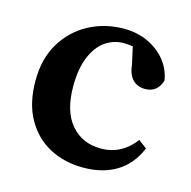

<svg xmlns="http://www.w3.org/2000/svg" viewBox="-77 -530 615 618"><g transform="rotate(15 230.5 -221.0)"><path d="M251 12Q188 12 138.5 -14.5Q89 -41 60 -92.5Q31 -144 31 -219Q31 -293 63 -345.5Q95 -398 148 -426Q201 -454 264 -454Q309 -454 345.5 -436.5Q382 -419 404.5 -390Q427 -361 432 -326Q419 -284 378 -284Q353 -284 337 -300Q321 -316 317 -352L301 -424L359 -388Q316 -409 274 -409Q242 -409 214.5 -390.5Q187 -372 170 -332.5Q153 -293 153 -232Q153 -150 190.5 -106Q228 -62 290 -62Q326 -62 355 -78Q384 -94 403 -121L431 -100Q408 -44 362 -16Q316 12 251 12Z"/></g></svg>

Font: Lisu Bosa ExtraBold
Style: Regular
Weight: 800
Designer: David Morse, Annie Olsen, Victor Gaultney, Frank Grießhammer (Latin)
Foundry: SIL International
Version: Version 2.000